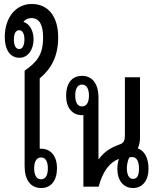

<svg xmlns="http://www.w3.org/2000/svg" viewBox="-20 -940 790 967"><path d="M140 -920C58 -920 4 -850 4 -753C4 -691 30 -649 78 -649C121 -649 149 -690 149 -742C149 -784 130 -820 98 -830C107 -842 122 -849 138 -849C181 -849 197 -811 197 -750C197 -665 166 -627 104 -584V-103C104 -33 135 7 187 7C238 7 267 -31 267 -93C267 -154 236 -191 187 -191C185 -191 182 -191 180 -191V-545C238 -594 273 -655 273 -753C273 -851 227 -920 140 -920ZM77 -693C57 -693 50 -715 50 -741C50 -767 57 -788 77 -788C95 -788 103 -767 103 -741C103 -715 95 -693 77 -693ZM187 -147C211 -147 221 -124 221 -92C221 -60 211 -37 187 -37C163 -37 152 -60 152 -92C152 -125 163 -147 187 -147Z M650 7C697 7 728 -30 728 -91C728 -140 710 -180 674 -193C682 -209 685 -228 685 -246V-551H609V-268C609 -239 609 -222 584 -213C541 -198 505 -177 478 -139H476V-448C476 -518 445 -558 393 -558C342 -558 313 -520 313 -458C313 -397 344 -360 393 -360C395 -360 398 -360 400 -360V0H477C497 -77 532 -122 579 -140C574 -125 571 -108 571 -91C571 -30 602 7 650 7ZM393 -404C369 -404 359 -427 359 -459C359 -491 369 -514 393 -514C417 -514 428 -491 428 -459C428 -426 417 -404 393 -404ZM650 -39C628 -39 619 -62 619 -93C619 -110 623 -131 631 -147C635 -148 640 -149 646 -149C671 -149 680 -122 680 -92C680 -60 673 -39 650 -39Z"/></svg>

Font: Noto Sans Thai Looped ExtraCondensed
Style: Regular
Weight: 400
Width: 2
Designer: Sasikarn Vongin, Ben Mitchell
Foundry: The Fontpad Ltd
Version: Version 1.001